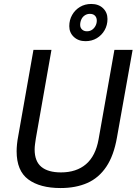

<svg xmlns="http://www.w3.org/2000/svg" viewBox="-20 -938 690 970"><path d="M286 12Q182 12 123 -31.5Q64 -75 64 -174Q64 -190 66 -210Q68 -230 72 -250L149 -686H240L161 -238Q159 -225 157 -210Q155 -195 155 -183Q155 -123 189 -95Q223 -67 288 -67Q366 -67 414.5 -108.5Q463 -150 478 -234L558 -686H650L571 -244Q555 -152 517 -95.5Q479 -39 421 -13.5Q363 12 286 12ZM412 -730Q376 -730 353 -751.5Q330 -773 330 -806Q330 -837 344.5 -862.5Q359 -888 384 -903Q409 -918 441 -918Q478 -918 500.5 -896.5Q523 -875 523 -842Q523 -811 508.5 -785.5Q494 -760 469 -745Q444 -730 412 -730ZM419 -780Q434 -780 445 -787.5Q456 -795 462.5 -807.5Q469 -820 469 -834Q469 -849 460 -858.5Q451 -868 434 -868Q420 -868 408.5 -860.5Q397 -853 391 -840Q385 -827 385 -812Q385 -798 394.5 -789Q404 -780 419 -780Z"/></svg>

Font: Archivo SemiCondensed
Style: Italic
Weight: 400
Width: 4
Italic angle: -10°
Designer: Hector Gatti
Foundry: Omnibus-Type
Version: Version 2.001